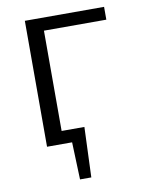

<svg xmlns="http://www.w3.org/2000/svg" viewBox="-93 -726 774 988"><g transform="rotate(-10 294.0 -231.5)"><path d="M194 -591V-67H313L303 195H244L237 0H106V-658H520V-591Z"/></g></svg>

Font: Ysabeau SC Medium
Style: Regular
Weight: 500
Designer: Christian Thalmann (Catharsis Fonts)
Version: Version 0.003